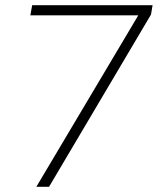

<svg xmlns="http://www.w3.org/2000/svg" viewBox="-20 -720 608 740"><path d="M120 0 513 -661H97L104 -700H568L562 -664L169 0Z"/></svg>

Font: DM Sans 12pt ExtraLight
Style: Italic
Weight: 250
Italic angle: -10°
Version: Version 4.004;gftools[0.9.30]